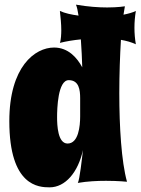

<svg xmlns="http://www.w3.org/2000/svg" viewBox="-20 -773 603 824"><path d="M563 -726C549 -719 530 -714 510 -710L516 -746C516 -746 487 -741 440 -741C404 -741 358 -744 306 -753C310 -744 314 -727 317 -706C287 -710 259 -716 237 -726C240 -698 243 -671 243 -643C243 -630 242 -601 237 -589C265 -596 296 -601 327 -604C330 -562 332 -519 333 -484C311 -525 273 -569 212 -569C130 -569 20 -487 20 -253C20 27 147 31 193 31C260 31 315 -33 336 -129C332 -94 322 -2 314 12C355 5 398 3 435 3C487 3 525 7 525 7C501 -80 492 -229 492 -373C492 -454 495 -535 499 -602C522 -598 544 -592 563 -583C559 -606 557 -630 557 -654C557 -678 559 -701 563 -726ZM324 -273C324 -232 317 -157 270 -157C228 -157 225 -235 225 -270C225 -306 228 -429 275 -429C319 -429 324 -387 324 -352Z"/></svg>

Font: Spicy Rice
Style: Regular
Weight: 400
Designer: Astigmatic (AOETI)
Foundry: Astigmatic (AOETI)
Version: Version 1.000